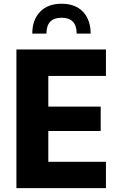

<svg xmlns="http://www.w3.org/2000/svg" viewBox="-20 -979 588 999"><path d="M300.3 -959.5C252 -959.5 214.4 -945.3 188 -917C161.1 -888.7 147.9 -851.1 147.9 -804.2H221.7C221.7 -859.4 248 -886.7 300.3 -886.7C352.5 -886.7 378.9 -859.4 378.9 -804.2H451.7C451.7 -851.1 438.5 -888.7 412.6 -917C386.2 -945.3 348.6 -959.5 300.3 -959.5ZM231.4 -137.2V-297.4H503.9V-424.3H231.4V-584H531.2V-721.7H65.4V0H531.2V-137.2Z"/></svg>

Font: Estedad ExtraBold
Style: Regular
Weight: 800
Designer: Amin Abedi
Version: Version 7.3